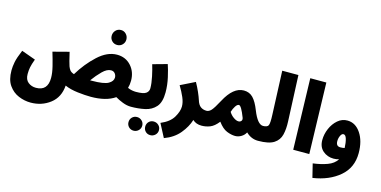

<svg xmlns="http://www.w3.org/2000/svg" viewBox="-89 -1254 3937 1985"><g transform="rotate(15 1879.0 -261.5)"><path d="M1089 -653Q1089 -687 1066.5 -711Q1044 -735 1011 -735Q977 -735 954.5 -711Q932 -687 932 -653Q932 -621 954.5 -598Q977 -575 1011 -575Q1044 -575 1066.5 -598Q1089 -621 1089 -653ZM854 -150Q844 -150 836 -150Q880 -211 928 -258.5Q976 -306 1019 -306Q1047 -306 1062 -286.5Q1077 -267 1077 -244Q1077 -204 1030 -177Q983 -150 854 -150ZM300 232Q419 232 508 163.5Q597 95 606 -32Q664 -6 744.5 3.5Q825 13 886 13Q1049 13 1143 -52Q1178 -31 1224 -13Q1270 5 1313 5Q1351 5 1374.5 -17.5Q1398 -40 1398 -78Q1398 -110 1379 -133.5Q1360 -157 1322 -157Q1306 -157 1282.5 -161Q1259 -165 1235 -176Q1246 -213 1246 -256Q1246 -350 1188 -414Q1130 -478 1038 -478Q934 -478 834 -386Q734 -294 658 -168Q626 -179 613.5 -195.5Q601 -212 593 -234Q581 -267 555 -380L383 -335Q406 -259 423 -190.5Q440 -122 440 -69Q440 70 314 70Q266 70 230.5 42Q195 14 195 -46Q195 -85 201.5 -118.5Q208 -152 229 -209L79 -263Q43 -178 33.5 -129Q24 -80 24 -39Q24 61 65.5 120Q107 179 170.5 205.5Q234 232 300 232Z M1622 -231Q1622 -309 1604 -388.5Q1586 -468 1568 -520L1413 -477Q1429 -425 1444 -354.5Q1459 -284 1459 -231Q1459 -197 1431 -177Q1403 -157 1323 -157L1313 5Q1392 5 1462.5 -10Q1533 -25 1577.5 -75Q1622 -125 1622 -231ZM1582 237Q1613 237 1635 216Q1657 195 1657 164Q1657 133 1635 112Q1613 91 1582 91Q1551 91 1530.5 112Q1510 133 1510 164Q1510 195 1530.5 216Q1551 237 1582 237ZM1404 237Q1434 237 1456 216Q1478 195 1478 164Q1478 133 1456 112Q1434 91 1404 91Q1373 91 1352 112Q1331 133 1331 164Q1331 195 1352 216Q1373 237 1404 237Z M2069 5Q2154 5 2154 -78Q2154 -110 2135 -133.5Q2116 -157 2079 -157Q2042 -157 2015.5 -176.5Q1989 -196 1975 -243Q1965 -275 1944 -323Q1923 -371 1897 -417L1743 -341Q1779 -281 1801 -229.5Q1823 -178 1823 -134Q1823 -82 1785 -17.5Q1747 47 1652 87L1727 230Q1830 192 1890 119Q1950 46 1973 -30Q2010 5 2069 5Z M2389 -302Q2414 -302 2459 -185Q2467 -163 2456 -150Q2445 -137 2426 -137Q2403 -137 2373 -158Q2343 -179 2324 -211Q2335 -247 2353 -274.5Q2371 -302 2389 -302ZM2674 5Q2712 5 2735.5 -18.5Q2759 -42 2759 -78Q2759 -110 2740 -133.5Q2721 -157 2684 -157Q2625 -157 2571 -294Q2538 -379 2499 -419.5Q2460 -460 2400 -460Q2287 -460 2200 -296Q2153 -208 2129 -182.5Q2105 -157 2079 -157L2069 5Q2115 5 2159 -12Q2203 -29 2247 -85Q2294 -21 2342.5 -1.5Q2391 18 2432 18Q2466 18 2497 -0.5Q2528 -19 2544 -50Q2600 5 2674 5Z M2923 -270 2902 -760H2729L2748 -292Q2752 -204 2741 -180.5Q2730 -157 2684 -157L2674 5Q2789 5 2843 -30Q2897 -65 2912 -127Q2927 -189 2923 -270Z M3222 0 3201 -760H3029L3050 0Z M3317 230Q3491 204 3602 109.5Q3713 15 3713 -141Q3713 -270 3657.5 -353Q3602 -436 3516 -437Q3458 -438 3412 -398.5Q3366 -359 3340 -298.5Q3314 -238 3314 -175Q3314 -101 3361.5 -60Q3409 -19 3476 -19Q3508 -19 3534 -28Q3501 24 3433.5 48.5Q3366 73 3281 84ZM3513 -150Q3467 -150 3467 -205Q3467 -236 3480 -263Q3493 -290 3511 -290Q3534 -290 3545.5 -251Q3557 -212 3559 -155Q3539 -150 3513 -150Z"/></g></svg>

Font: Noto Sans Arabic Condensed Black
Style: Regular
Weight: 900
Width: 3
Designer: Nadine Chahine
Foundry: Monotype Imaging Inc.
Version: 1.001